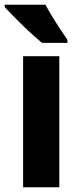

<svg xmlns="http://www.w3.org/2000/svg" viewBox="-37 -786 329 806"><path d="M212 0H60V-550H212ZM154 -766Q165 -745 182 -717Q199 -689 217 -662Q235 -635 246 -619V-606H139Q125 -618 103 -637.5Q81 -657 58 -679.5Q35 -702 15 -722.5Q-5 -743 -17 -756V-766Z"/></svg>

Font: Noto Sans Condensed ExtraBold
Style: Regular
Weight: 800
Width: 3
Designer: Monotype Design Team
Foundry: Monotype Imaging Inc.
Version: Version 2.013; ttfautohint (v1.8.4.7-5d5b)